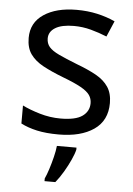

<svg xmlns="http://www.w3.org/2000/svg" viewBox="-54 -587 587 849"><g transform="rotate(5 239.5 -162.5)"><path d="M434 -148Q434 -70 376 -30Q318 10 220 10Q164 10 123.5 1Q83 -8 52 -24V-104Q84 -88 129.5 -74.5Q175 -61 222 -61Q289 -61 319 -82.5Q349 -104 349 -140Q349 -160 338 -176Q327 -192 298.5 -208Q270 -224 217 -244Q165 -264 128 -284Q91 -304 71 -332Q51 -360 51 -404Q51 -472 106.5 -509Q162 -546 252 -546Q301 -546 343.5 -536.5Q386 -527 423 -510L393 -440Q359 -454 322 -464Q285 -474 246 -474Q192 -474 163.5 -456.5Q135 -439 135 -409Q135 -387 148 -371.5Q161 -356 191.5 -341.5Q222 -327 273 -307Q324 -288 360 -268Q396 -248 415 -219.5Q434 -191 434 -148ZM304 70Q300 88 287.5 115.5Q275 143 258.5 171Q242 199 224 221H176V209Q184 192 192.5 165.5Q201 139 208 110.5Q215 82 217 61H304Z"/></g></svg>

Font: Noto Sans Nabataean
Style: Regular
Weight: 400
Designer: Monotype Design Team
Foundry: Monotype Imaging Inc.
Version: Version 2.001; ttfautohint (v1.8.4.7-5d5b)